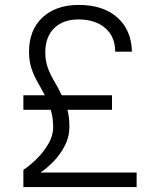

<svg xmlns="http://www.w3.org/2000/svg" viewBox="-20 -760 640 780"><path d="M75 0V-70Q101 -87 129 -114.5Q157 -142 176.5 -175.5Q196 -209 196 -243Q196 -263 193.5 -280.5Q191 -298 186 -314H75V-373H162Q148 -400 133 -426Q118 -452 108 -481.5Q98 -511 98 -550Q98 -638 152.5 -689Q207 -740 300 -740Q399 -740 456.5 -689Q514 -638 516 -550H448Q448 -611 407.5 -646Q367 -681 299 -681Q236 -681 200 -645.5Q164 -610 164 -547Q164 -511 175 -482.5Q186 -454 201.5 -428Q217 -402 231 -373H435V-314H254Q258 -299 260 -282Q262 -265 262 -246Q262 -204 243 -167.5Q224 -131 196.5 -103Q169 -75 144 -59H535V0Z"/></svg>

Font: Tiny ExtraLight
Style: Regular
Weight: 200
Monospace: yes
Designer: Philipp Nurullin, Konstantin Bulenkov
Foundry: JetBrains
Version: Version 2.251; ttfautohint (v1.8.4.7-5d5b)